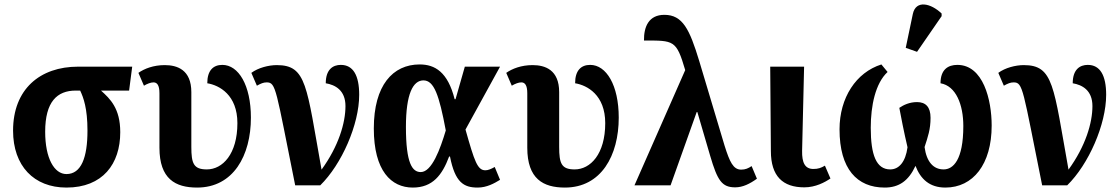

<svg xmlns="http://www.w3.org/2000/svg" viewBox="-20 -837 5054 867"><path d="M280 10C444 10 523 -97 523 -240C523 -348 477 -391 436 -428H563L577 -536H333C160 -536 39 -434 39 -247C39 -88 133 10 280 10ZM280 -51C225 -51 184 -122 184 -242C184 -378 238 -428 322 -428H342C357 -396 375 -348 375 -247C375 -126 347 -51 280 -51Z M870 10C1034 10 1113 -135 1113 -306C1113 -452 1057 -544 984 -544C943 -544 916 -519 916 -461C971 -452 1052 -408 1052 -281C1052 -141 985 -72 914 -72C854 -72 844 -99 844 -174V-421C844 -522 780 -543 724 -543C673 -543 632 -527 605 -508L630 -450C645 -459 661 -465 673 -465C689 -465 700 -453 700 -416V-170C700 -29 772 10 870 10Z M1313 0H1426C1523 -95 1602 -275 1602 -409C1602 -496 1575 -544 1519 -544C1483 -544 1451 -523 1451 -461C1493 -454 1540 -430 1540 -358C1540 -282 1509 -177 1432 -71C1364 -449 1365 -543 1230 -543C1193 -543 1146 -531 1115 -508L1140 -450C1158 -460 1170 -465 1184 -465C1227 -465 1225 -436 1313 0Z M1844 10C1934 10 1977 -47 2008 -130H2012C2035 -13 2074 10 2137 10C2178 10 2212 -9 2238 -25L2214 -83C2198 -74 2184 -68 2172 -68C2136 -68 2123 -107 2082 -252L2238 -536H2079L2037 -389H2033C2002 -512 1944 -546 1875 -546C1754 -546 1668 -452 1668 -257C1668 -65 1747 10 1844 10ZM1880 -60C1842 -60 1813 -98 1813 -264C1813 -413 1845 -474 1892 -474C1940 -474 1963 -408 1993 -248C1968 -164 1930 -60 1880 -60Z M2531 10C2695 10 2774 -135 2774 -306C2774 -452 2718 -544 2645 -544C2604 -544 2577 -519 2577 -461C2632 -452 2713 -408 2713 -281C2713 -141 2646 -72 2575 -72C2515 -72 2505 -99 2505 -174V-421C2505 -522 2441 -543 2385 -543C2334 -543 2293 -527 2266 -508L2291 -450C2306 -459 2322 -465 2334 -465C2350 -465 2361 -453 2361 -416V-170C2361 -29 2433 10 2531 10Z M2845 0H3008L3126 -331H3129L3187 -133C3220 -21 3240 9 3300 9C3334 9 3366 -7 3398 -30L3374 -87C3359 -77 3346 -71 3327 -71C3291 -71 3275 -106 3252 -179L3137 -563C3094 -704 3063 -770 2980 -770C2910 -770 2887 -717 2888 -654C3023 -654 3034 -657 3074 -521V-520Z M3612 9C3663 9 3705 -14 3730 -31L3705 -89C3688 -79 3675 -74 3653 -74C3615 -74 3601 -102 3602 -156L3611 -536H3458L3461 -155C3461 -41 3515 9 3612 9Z M4121 -603 4232 -764V-776C4184 -822 4116 -839 4102 -774L4070 -621ZM3975 10C4040 10 4083 -21 4114 -88C4137 -28 4178 10 4249 10C4374 10 4458 -95 4458 -270C4458 -386 4420 -544 4303 -544C4261 -544 4227 -523 4227 -461C4297 -449 4330 -364 4330 -268C4330 -114 4284 -72 4241 -72C4195 -72 4164 -106 4155 -173C4170 -219 4182 -253 4182 -305C4182 -354 4160 -376 4121 -376C4087 -376 4060 -363 4041 -350C4048 -312 4062 -240 4078 -172C4069 -105 4039 -72 4000 -72C3937 -72 3912 -137 3912 -260C3912 -360 3933 -461 3988 -512L3960 -546C3846 -510 3771 -396 3771 -253C3771 -74 3850 10 3975 10Z M4686 0H4799C4896 -95 4975 -275 4975 -409C4975 -496 4948 -544 4892 -544C4856 -544 4824 -523 4824 -461C4866 -454 4913 -430 4913 -358C4913 -282 4882 -177 4805 -71C4737 -449 4738 -543 4603 -543C4566 -543 4519 -531 4488 -508L4513 -450C4531 -460 4543 -465 4557 -465C4600 -465 4598 -436 4686 0Z"/></svg>

Font: Noto Serif SemiCondensed
Style: Bold
Weight: 700
Width: 4
Designer: Monotype Design Team
Foundry: Monotype Imaging Inc.
Version: Version 2.015